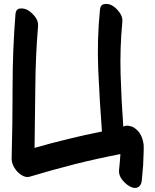

<svg xmlns="http://www.w3.org/2000/svg" viewBox="-20 -843 786 974"><path d="M707 -119.1Q703.1 -142.6 691.4 -163.1Q679.7 -183.6 655.3 -198.2Q645.5 -203.1 629.9 -205.1Q615.2 -207 605.5 -200.2Q595.7 -333 591.8 -465.8Q587.9 -599.6 600.6 -732.4Q603.5 -756.8 585.9 -780.3Q569.3 -803.7 547.9 -815.4Q534.2 -823.2 517.6 -823.2Q513.7 -823.2 510.7 -822.3Q490.2 -820.3 487.3 -795.9Q471.7 -640.6 478.5 -485.4Q485.4 -330.1 497.1 -175.8Q411.1 -159.2 325.2 -137.7Q240.2 -117.2 155.3 -92.8Q157.2 -247.1 159.2 -401.4Q160.2 -555.7 172.9 -709Q175.8 -734.4 158.2 -757.8Q140.6 -780.3 120.1 -792Q102.5 -801.8 82 -799.8Q61.5 -797.9 58.6 -773.4Q43.9 -588.9 43.9 -405.3Q43.9 -221.7 39.1 -38.1Q39.1 -37.1 39.1 -36.1Q39.1 -16.6 51.8 5.9Q65.4 29.3 85.9 43Q96.7 50.8 108.4 53.7Q121.1 56.6 132.8 52.7Q246.1 18.6 361.3 -10.7Q475.6 -39.1 590.8 -61.5Q589.8 -42 587.9 -21.5Q585.9 -1 584 18.6Q581.1 43.9 598.6 67.4Q617.2 90.8 636.7 101.6Q652.3 110.4 665 110.4Q671.9 110.4 678.7 107.4Q696.3 99.6 699.2 73.2Q703.1 35.2 706.1 -3.9Q708 -43 709 -81.1Q709 -90.8 709 -100.6Q709 -110.4 707 -119.1Z"/></svg>

Font: TroubleSide
Style: Comic
Weight: 400
Designer: Koroletov
Version: 1_5